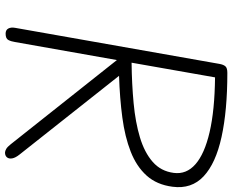

<svg xmlns="http://www.w3.org/2000/svg" viewBox="-104 -864 971 804"><g transform="rotate(90 382.0 -462.5)"><path d="M121.5 0Q106 0 100 -11.2Q94 -22.5 97 -39.5L248 -895Q251 -912 258 -920.2Q265 -928.5 285.5 -928.5Q443.5 -928.5 554 -904.2Q664.5 -880 718.8 -829.2Q773 -778.5 762.5 -699Q754 -633 715.8 -590.5Q677.5 -548 615.5 -523.8Q553.5 -499.5 472.8 -488.8Q392 -478 298 -475L627.5 -58.5Q641.5 -41 643.8 -27.2Q646 -13.5 639.2 -5.5Q632.5 2.5 619.5 2.5Q613 2.5 604.2 -2.5Q595.5 -7.5 584.5 -21.5L232 -466L156.5 -39.5Q154 -23 148 -11.5Q142 0 121.5 0ZM243 -527.5Q332 -528.5 412.2 -536Q492.5 -543.5 555.8 -562.5Q619 -581.5 658.2 -615.8Q697.5 -650 704.5 -704Q711.5 -757 668.2 -795Q625 -833 533.8 -854.2Q442.5 -875.5 304.5 -877Z"/></g></svg>

Font: Edu AU VIC WA NT Hand
Style: Regular
Weight: 400
Designer: Tina and Corey Anderson, Eben Sorkin, Mirko Velimirovic
Foundry: Google for Education
Version: Version 1.001